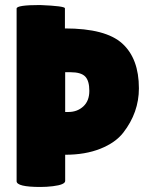

<svg xmlns="http://www.w3.org/2000/svg" viewBox="-20 -733 635 763"><path d="M46 -699Q46 -713 139 -713Q238 -709 238 -700V-620Q400 -620 466 -560Q532 -500 532 -382Q532 -286 470 -206Q439 -166 379 -142Q319 -118 239 -118V-14Q239 1 190 7Q165 10 141 10Q46 10 46 -13ZM239 -446V-288H252Q287 -288 311 -310Q335 -332 335 -372Q335 -412 318.5 -429Q302 -446 260 -446Z"/></svg>

Font: Lilita One Rus
Style: Regular
Weight: 400
Designer: Juan Montoreano
Foundry: Juan Montoreano
Version: Version 1.002